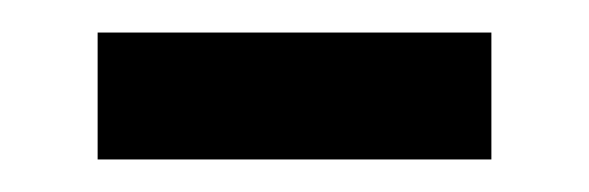

<svg xmlns="http://www.w3.org/2000/svg" viewBox="-20 -327 362 118"><path d="M40 -229V-307H282V-229Z"/></svg>

Font: Noto Sans Tagbanwa
Style: Regular
Weight: 400
Designer: Monotype Design Team
Foundry: Monotype Imaging Inc.
Version: Version 2.001; ttfautohint (v1.8.4.7-5d5b)